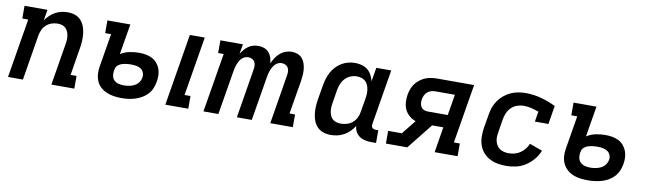

<svg xmlns="http://www.w3.org/2000/svg" viewBox="-35 -944 4645 1369"><g transform="rotate(10 2287.5 -260.0)"><path d="M33 0 104 -428H61V-520H227L214 -441Q227 -461 245 -478Q263 -495 284 -506.5Q305 -518 328 -523Q351 -528 373 -528Q401 -528 426 -519.5Q451 -511 468.5 -492Q486 -473 495 -448.5Q504 -424 507 -397.5Q510 -371 508.5 -343.5Q507 -316 502 -288L470 -92H513V0H347L397 -303Q400 -319 400.5 -335Q401 -351 398.5 -366Q396 -381 389.5 -394.5Q383 -408 372.5 -418Q362 -428 347 -432Q332 -436 316 -436Q295 -436 273.5 -429Q252 -422 234.5 -406.5Q217 -391 208 -370.5Q199 -350 195 -329L141 0Z M1172 0 1258 -520H1366L1295 -92H1338V0ZM855 8Q827 8 800 4Q773 0 748 -10.5Q723 -21 703.5 -38.5Q684 -56 673.5 -80Q663 -104 661 -132Q659 -160 664 -188L704 -428H661V-520H827L790 -299Q821 -318 855.5 -325Q890 -332 923 -332Q948 -332 972 -328Q996 -324 1017 -313.5Q1038 -303 1053.5 -285.5Q1069 -268 1077.5 -246Q1086 -224 1087 -199Q1088 -174 1083 -149Q1079 -125 1069 -101Q1059 -77 1041 -58Q1023 -39 1000 -26Q977 -13 953 -5.5Q929 2 904 5Q879 8 855 8ZM856 -84Q869 -84 881.5 -85.5Q894 -87 906.5 -90.5Q919 -94 931 -100Q943 -106 953 -115.5Q963 -125 969 -137Q975 -149 977 -161Q981 -180 974 -197.5Q967 -215 952 -224.5Q937 -234 918.5 -237Q900 -240 881 -240Q870 -240 860 -239Q850 -238 839.5 -236.5Q829 -235 818 -231.5Q807 -228 798 -222.5Q789 -217 781 -207.5Q773 -198 772 -188L769 -173Q766 -154 770 -135.5Q774 -117 787 -105Q800 -93 818.5 -88.5Q837 -84 856 -84Z M1448 0 1519 -428H1479V-520H1642L1630 -448Q1640 -465 1653 -480.5Q1666 -496 1682 -507Q1698 -518 1716.5 -523Q1735 -528 1753 -528Q1776 -528 1796 -520.5Q1816 -513 1829.5 -497.5Q1843 -482 1849.5 -462Q1856 -442 1858 -420Q1867 -441 1880 -461Q1893 -481 1911 -496.5Q1929 -512 1951 -520Q1973 -528 1995 -528H1996Q2018 -528 2037.5 -520.5Q2057 -513 2070.5 -498Q2084 -483 2090.5 -463.5Q2097 -444 2099.5 -423Q2102 -402 2100.5 -380Q2099 -358 2096 -337L2055 -92H2095V0H1932L1990 -354Q1993 -369 1992.5 -384Q1992 -399 1985.5 -411Q1979 -423 1966 -429.5Q1953 -436 1938 -436Q1926 -436 1913 -430.5Q1900 -425 1891 -415Q1882 -405 1875 -393Q1868 -381 1863.5 -369Q1859 -357 1856 -344Q1853 -331 1851 -319L1798 0H1690L1748 -354Q1751 -369 1750.5 -384Q1750 -399 1743.5 -411Q1737 -423 1724 -429.5Q1711 -436 1696 -436Q1684 -436 1671 -430.5Q1658 -425 1648.5 -415Q1639 -405 1632.5 -393Q1626 -381 1621.5 -369Q1617 -357 1614 -344Q1611 -331 1609 -319L1556 0Z M2370 8Q2342 8 2316.5 -0.5Q2291 -9 2273 -27.5Q2255 -46 2245.5 -70.5Q2236 -95 2233 -122Q2230 -149 2231.5 -176.5Q2233 -204 2238 -232L2255 -332Q2259 -356 2266.5 -380.5Q2274 -405 2286 -427.5Q2298 -450 2316.5 -469.5Q2335 -489 2357.5 -502.5Q2380 -516 2404.5 -522Q2429 -528 2454 -528Q2479 -528 2503 -521.5Q2527 -515 2545 -500Q2563 -485 2574 -464.5Q2585 -444 2591 -420L2608 -520H2716L2650 -122Q2649 -114 2649.5 -107Q2650 -100 2654.5 -94.5Q2659 -89 2666.5 -86.5Q2674 -84 2681 -84H2699V8H2665Q2642 8 2620 3.5Q2598 -1 2580 -13Q2562 -25 2551 -44.5Q2540 -64 2539 -87Q2525 -65 2506.5 -46.5Q2488 -28 2465.5 -15.5Q2443 -3 2418.5 2.5Q2394 8 2370 8ZM2428 -84Q2449 -84 2471 -90.5Q2493 -97 2511 -112Q2529 -127 2539.5 -148Q2550 -169 2553 -191L2570 -291Q2573 -308 2573.5 -325.5Q2574 -343 2571.5 -359Q2569 -375 2562.5 -390Q2556 -405 2544 -415.5Q2532 -426 2516 -431Q2500 -436 2483 -436Q2460 -436 2437.5 -427Q2415 -418 2398.5 -400.5Q2382 -383 2373 -361Q2364 -339 2360 -317L2344 -217Q2341 -201 2340.5 -185Q2340 -169 2342.5 -154Q2345 -139 2351.5 -125Q2358 -111 2369.5 -101.5Q2381 -92 2396.5 -88Q2412 -84 2428 -84Z M2769 0V-92H2868L2950 -194Q2924 -203 2903.5 -220.5Q2883 -238 2871.5 -262Q2860 -286 2858 -314.5Q2856 -343 2861 -372Q2865 -393 2872.5 -413.5Q2880 -434 2894 -452Q2908 -470 2926.5 -484Q2945 -498 2965.5 -506Q2986 -514 3007.5 -517Q3029 -520 3050 -520H3316L3245 -92H3288V0H3122L3152 -185H3071L2924 0ZM3022 -277H3168L3193 -428H3050Q3036 -428 3021 -423.5Q3006 -419 2994.5 -409Q2983 -399 2976 -385Q2969 -371 2967 -357Q2964 -342 2965.5 -327.5Q2967 -313 2974 -301Q2981 -289 2994 -283Q3007 -277 3022 -277Z M3643 8Q3610 8 3579 2.5Q3548 -3 3521 -17Q3494 -31 3474 -54Q3454 -77 3444 -106Q3434 -135 3433.5 -167.5Q3433 -200 3438 -232L3455 -332Q3459 -359 3468.5 -385Q3478 -411 3494.5 -434.5Q3511 -458 3533.5 -476.5Q3556 -495 3581.5 -506.5Q3607 -518 3634.5 -523Q3662 -528 3689 -528Q3748 -528 3803 -512.5Q3858 -497 3908 -473L3886 -339H3788L3800 -413Q3775 -422 3747.5 -429Q3720 -436 3691 -436Q3668 -436 3644 -428Q3620 -420 3602 -402.5Q3584 -385 3574 -362.5Q3564 -340 3560 -317L3544 -217Q3541 -200 3540.5 -183Q3540 -166 3544.5 -150.5Q3549 -135 3558 -121.5Q3567 -108 3580.5 -99.5Q3594 -91 3610 -87.5Q3626 -84 3643 -84Q3664 -84 3685 -89.5Q3706 -95 3725 -107.5Q3744 -120 3758.5 -138Q3773 -156 3781 -177L3874 -143Q3861 -110 3836.5 -80Q3812 -50 3780.5 -29.5Q3749 -9 3713 -0.5Q3677 8 3643 8Z M4232 8Q4204 8 4176.5 4.5Q4149 1 4124 -9.5Q4099 -20 4079.5 -38Q4060 -56 4049 -80Q4038 -104 4036 -132Q4034 -160 4039 -188L4079 -428H4036V-520H4202L4165 -298Q4196 -318 4231 -325Q4266 -332 4300 -332Q4325 -332 4349 -328Q4373 -324 4394.5 -313.5Q4416 -303 4431.5 -285.5Q4447 -268 4455.5 -246Q4464 -224 4465.5 -199Q4467 -174 4462 -149Q4458 -124 4447.5 -100Q4437 -76 4419 -57Q4401 -38 4378 -25Q4355 -12 4330.5 -5Q4306 2 4281 5Q4256 8 4232 8ZM4233 -84Q4246 -84 4258.5 -85.5Q4271 -87 4284 -90.5Q4297 -94 4309 -100Q4321 -106 4331 -115Q4341 -124 4347.5 -136.5Q4354 -149 4356 -161Q4360 -181 4352.5 -198Q4345 -215 4329.5 -224.5Q4314 -234 4295.5 -237Q4277 -240 4258 -240Q4247 -240 4236.5 -239Q4226 -238 4215.5 -236.5Q4205 -235 4194 -231.5Q4183 -228 4173.5 -222.5Q4164 -217 4156.5 -208Q4149 -199 4147 -188L4144 -173Q4141 -154 4145.5 -135.5Q4150 -117 4163.5 -105Q4177 -93 4195.5 -88.5Q4214 -84 4233 -84Z"/></g></svg>

Font: Iosevka Etoile Semibold
Style: Italic
Weight: 600
Italic angle: -9°
Designer: Belleve Invis
Foundry: Belleve Invis
Version: Version 22.1.2; ttfautohint (v1.8.4)